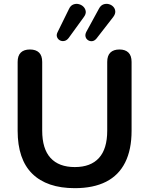

<svg xmlns="http://www.w3.org/2000/svg" viewBox="-20 -971 778 1001"><path d="M370 10Q297 10 241.5 -9Q186 -28 148 -65.5Q110 -103 91 -159Q72 -215 72 -289V-648Q72 -681 88.5 -697Q105 -713 136 -713Q167 -713 183.5 -697Q200 -681 200 -648V-290Q200 -195 243.5 -147.5Q287 -100 370 -100Q453 -100 496 -147.5Q539 -195 539 -290V-648Q539 -681 555.5 -697Q572 -713 603 -713Q633 -713 649.5 -697Q666 -681 666 -648V-289Q666 -191 632.5 -124Q599 -57 533 -23.5Q467 10 370 10ZM338 -773Q328 -760 315.5 -757.5Q303 -755 292.5 -760.5Q282 -766 277.5 -777.5Q273 -789 280 -803L340 -925Q348 -942 362 -947.5Q376 -953 390.5 -949.5Q405 -946 415 -936Q425 -926 427 -912Q429 -898 417 -882ZM483 -770Q473 -758 461 -756.5Q449 -755 439 -761.5Q429 -768 426 -779.5Q423 -791 430 -805L496 -926Q505 -943 519 -948Q533 -953 547 -949.5Q561 -946 570.5 -936Q580 -926 581 -912Q582 -898 570 -882Z"/></svg>

Font: Nunito ExtraLight
Style: Regular
Weight: 200
Designer: Vernon Adams
Foundry: Vernon Adams
Version: Version 3.602